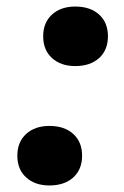

<svg xmlns="http://www.w3.org/2000/svg" viewBox="-20 -554 379 587"><path d="M231 -78Q231 -36 204 -11.5Q177 13 131 13Q87 13 60 -11.5Q33 -36 33 -78Q33 -120 60 -144.5Q87 -169 131 -169Q177 -169 204 -144.5Q231 -120 231 -78ZM310 -443Q310 -401 283 -376.5Q256 -352 210 -352Q166 -352 139 -376.5Q112 -401 112 -443Q112 -485 139 -509.5Q166 -534 210 -534Q256 -534 283 -509.5Q310 -485 310 -443Z"/></svg>

Font: Roboto Serif 20pt SemiBold
Style: Italic
Weight: 600
Italic angle: -10°
Version: Version 1.007